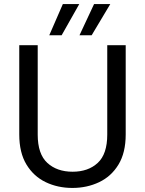

<svg xmlns="http://www.w3.org/2000/svg" viewBox="-20 -920 715 947"><path d="M75 -697H166V-256Q166 -160 213.5 -116.5Q261 -73 338 -73Q415 -73 462 -116.5Q509 -160 509 -256V-697H600V-257Q600 -167 564.5 -108.5Q529 -50 469 -21.5Q409 7 337 7Q265 7 205.5 -21.5Q146 -50 110.5 -108.5Q75 -167 75 -257ZM371 -900 284 -746H223L290 -900ZM524 -900 432 -746H372L444 -900Z"/></svg>

Font: Poppins
Style: Regular
Weight: 400
Designer: Ninad Kale (Devanagari), Jonny Pinhorn (Latin)
Version: Version 5.002